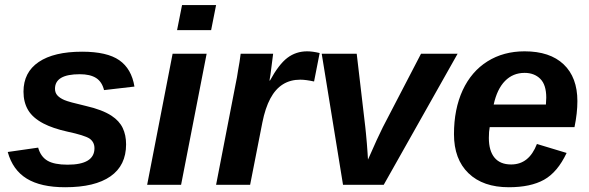

<svg xmlns="http://www.w3.org/2000/svg" viewBox="-20 -745 2375 774"><path d="M488.3 -163.1Q488.3 -78.1 425.5 -34.2Q362.8 9.8 242.7 9.8Q144.5 9.8 87.9 -24.9Q31.2 -59.6 11.2 -132.3L133.8 -149.9Q144 -113.3 171.4 -97.2Q198.7 -81.1 252.4 -81.1Q360.8 -81.1 360.8 -147.5Q360.8 -172.4 340.8 -186.5Q320.3 -199.7 251.5 -214.4Q192.9 -227.5 155.3 -247.1Q112.3 -269.5 93.5 -301Q74.7 -332.5 74.7 -375.5Q74.7 -453.6 136 -495.1Q197.3 -536.6 311 -536.6Q411.6 -536.6 460.9 -502.2Q510.3 -467.8 522 -396L399.4 -381.8Q391.1 -415.5 367.2 -430.7Q343.3 -445.8 301.8 -445.8Q251.5 -445.8 226.6 -431.2Q201.7 -416.5 201.7 -387.2Q201.7 -371.1 211.4 -360.4Q221.2 -349.6 239.3 -341.8Q256.8 -334 326.2 -317.9Q392.6 -302.7 429.7 -278.3Q460.9 -257.8 474.6 -229.2Q488.3 -200.7 488.3 -163.1Z M851.1 -724.6 831.1 -623.5H693.8L713.9 -724.6ZM813 -528.3 710 0H573.2L675.8 -528.3Z M1246.1 -416.5Q1212.4 -423.8 1190.4 -423.8Q1150.4 -423.8 1120.4 -405Q1090.3 -386.2 1069.8 -347.9Q1049.3 -309.6 1037.6 -251L988.3 0H851.1L929.7 -405.3Q932.6 -419.4 935.3 -433.6Q938 -447.8 939.9 -462.4Q942.9 -478.5 945.6 -495.1Q948.2 -511.7 950.2 -528.3H1081.1L1070.3 -444.3L1066.4 -420.4H1068.4Q1104 -485.8 1138.7 -512Q1173.3 -538.1 1218.3 -538.1Q1240.2 -538.1 1268.6 -531.2Z M1824.7 -528.3 1526.9 0H1362.8L1276.9 -528.3H1418L1452.6 -232.9Q1453.6 -225.6 1455.3 -206.8Q1457 -188 1459 -166Q1460.9 -144 1461.9 -126.5L1463.4 -101.6L1474.1 -125.5Q1486.3 -153.8 1498.5 -180.2Q1510.7 -206.5 1522.9 -231.4L1677.2 -528.3Z M1954.1 -232.4Q1950.7 -215.3 1950.7 -189Q1950.7 -137.2 1973.4 -109.6Q1996.1 -82 2040.5 -82Q2076.7 -82 2102.5 -102.5Q2128.4 -123 2144.5 -164.6L2264.2 -128.4Q2227.5 -50.8 2173.3 -20.5Q2119.1 9.8 2031.2 9.8Q1927.2 9.8 1868.7 -46.6Q1810.1 -103 1810.1 -204.1Q1810.1 -305.2 1845.2 -381.3Q1880.4 -457 1945.1 -497.6Q2009.8 -538.1 2094.7 -538.1Q2196.8 -538.1 2252.2 -485.6Q2307.6 -433.1 2307.6 -337.4Q2307.6 -289.1 2295.9 -232.4ZM1970.2 -323.7H2180.7L2182.1 -351.1Q2182.1 -403.3 2158 -427.2Q2133.8 -451.2 2094.7 -451.2Q2047.9 -451.2 2015.9 -418.7Q1983.9 -386.2 1970.2 -323.7Z"/></svg>

Font: Arimo
Style: Italic
Weight: 400
Italic angle: -12°
Designer: Steve Matteson
Foundry: Monotype Imaging Inc.
Version: Version 1.33